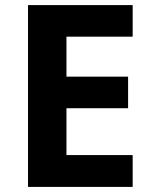

<svg xmlns="http://www.w3.org/2000/svg" viewBox="-20 -734 600 754"><path d="M501 0H90V-714H501V-590H241V-433H483V-309H241V-125H501Z"/></svg>

Font: Noto Sans Hanifi Rohingya
Style: Regular
Weight: 400
Designer: Monotype Design Team and DaltonMaag
Foundry: Google LLC
Version: Version 2.101